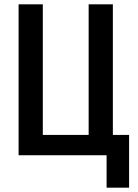

<svg xmlns="http://www.w3.org/2000/svg" viewBox="-20 -718 640 888"><path d="M473 150H577V-94H502V-698H390V-94H178V-698H66V0H473Z"/></svg>

Font: IBM Plex Mono Medm
Style: Regular
Weight: 500
Monospace: yes
Designer: Mike Abbink, Paul van der Laan, Pieter van Rosmalen
Foundry: Bold Monday
Version: Version 2.004